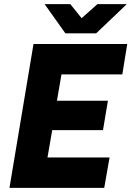

<svg xmlns="http://www.w3.org/2000/svg" viewBox="-20 -914 639 934"><path d="M26 0 143 -700H599L575 -552H279L257 -424H505L481 -281H234L211 -148H513L487 0ZM299 -752V-756L454 -894H597L448 -752ZM298 -752 197 -894H322L433 -756L432 -752Z"/></svg>

Font: Figtree ExtraBold
Style: Italic
Weight: 800
Italic angle: -9.5°
Foundry: Erik Kennedy
Version: Version 2.001;gftools[0.9.30]